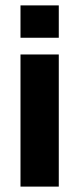

<svg xmlns="http://www.w3.org/2000/svg" viewBox="-20 -692 294 712"><path d="M198 0H56V-490H198ZM198 -552H56V-672H198Z"/></svg>

Font: Gemunu Libre ExtraLight ExtraBold
Style: Regular
Weight: 800
Version: Version 1.100